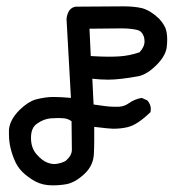

<svg xmlns="http://www.w3.org/2000/svg" viewBox="-20 -509 540 596"><path d="M376 -114.3Q355.5 -109.4 331.1 -109.4Q320.3 -109.4 272.5 -115.2Q272.5 -97.7 272.5 -75.2Q272.5 -52.7 271.5 -33.2Q270.5 3.9 242.7 30.3Q214.8 56.6 187.5 62.5Q166 66.4 142.6 66.4Q113.3 66.4 90.8 54.7Q74.2 45.9 57.6 32.2Q40 17.6 29.3 -2.9Q7.8 -47.9 7.8 -91.8Q7.8 -98.6 7.8 -105.5Q9.8 -136.7 41 -168Q67.4 -193.4 90.8 -200.2Q121.1 -208 145 -208Q168.9 -208 200.2 -205.1L186.5 -450.2Q190.4 -484.4 214.8 -488.3L363.3 -489.3Q397.5 -489.3 421.9 -483.4Q448.2 -475.6 473.6 -451.2Q483.4 -440.4 487.3 -433.6Q491.2 -426.8 493.2 -422.9Q499 -408.2 499 -385.7Q499 -373 497.1 -359.4Q492.2 -333 464.4 -305.7Q436.5 -278.3 410.2 -272.5Q351.6 -261.7 315.4 -261.7Q293.9 -261.7 266.6 -264.6L270.5 -184.6L305.7 -179.7Q321.3 -177.7 332 -177.7Q342.8 -177.7 349.6 -177.7Q366.2 -178.7 379.9 -188.5Q397.5 -201.2 419.9 -205.1L437.5 -197.3Q448.2 -184.6 448.2 -170.9Q448.2 -168 447.3 -161.1Q406.2 -121.1 376 -114.3ZM182.6 -8.8Q203.1 -25.4 203.1 -43.9Q203.1 -66.4 202.1 -132.8Q190.4 -140.6 179.7 -141.6Q168.9 -142.6 159.2 -142.6Q149.4 -142.6 136.7 -141.6Q115.2 -139.6 94.7 -125Q76.2 -112.3 76.2 -81.1Q76.2 -49.8 93.3 -30.3Q110.4 -10.7 126.5 -4.4Q142.6 2 156.7 -0.5Q170.9 -2.9 182.6 -8.8ZM261.7 -335Q295.9 -333 315.9 -333Q335.9 -333 350.6 -334Q381.8 -335.9 413.1 -346.7Q428.7 -363.3 428.7 -380.9Q428.7 -390.6 425.3 -398.4Q421.9 -406.2 417.5 -410.2Q413.1 -414.1 406.2 -416Q385.7 -420.9 356.9 -420.9Q328.1 -420.9 257.8 -419.9Z"/></svg>

Font: JasonHandwriting2
Style: SemiBold
Weight: 600
Version: Version 1.04.7